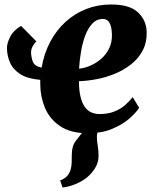

<svg xmlns="http://www.w3.org/2000/svg" viewBox="-20 -584 686 856"><path d="M259 252 248 220.5Q270 212 280.5 199.5Q291 187 295.5 170Q299 157 299.5 141.5Q300 126 300 107.5Q300 66 319 42.5Q338 19 354 -2L440.5 -48.5Q427 -31 419.5 -12Q412 7 412 27.5Q412 43 415.8 65.8Q419.5 88.5 419.5 110Q419.5 139.5 404.5 164.5Q389.5 189.5 366 208.5Q343.5 226 315.5 237.2Q287.5 248.5 259 252ZM142.5 -399Q134 -392.5 126.2 -378.8Q118.5 -365 118.5 -351Q118.5 -332 125.8 -310.5Q133 -289 165.5 -282.5Q176.5 -346 204 -397.8Q231.5 -449.5 272.5 -486.8Q313.5 -524 365 -544Q416.5 -564 475 -564Q557.5 -564 594.8 -529.2Q632 -494.5 634 -442.5Q635 -394.5 616 -358.5Q597 -322.5 564.2 -297Q531.5 -271.5 491.5 -255Q451.5 -238.5 409.8 -230.8Q368 -223 332 -222Q332 -184.5 338 -157Q344 -129.5 355.5 -111.2Q367 -93 384.5 -84.2Q402 -75.5 424 -75.5Q462 -75.5 490.2 -87Q518.5 -98.5 538.2 -116Q558 -133.5 571.5 -151L600.5 -103.5Q587 -82 556.8 -55.5Q526.5 -29 480.2 -9.5Q434 10 371.5 10Q294.5 10 247.8 -21.8Q201 -53.5 180.2 -103.8Q159.5 -154 159.5 -209Q159.5 -213.5 159.5 -218.2Q159.5 -223 159.5 -228Q101.5 -233 69.2 -254.2Q37 -275.5 24 -306.5Q11 -337.5 11 -371Q11 -391 25.2 -419.8Q39.5 -448.5 74 -468.5ZM439 -499.5Q410.5 -499.5 391 -478.2Q371.5 -457 359.2 -423.5Q347 -390 340.8 -351.5Q334.5 -313 332.5 -278Q354 -279.5 379.8 -290Q405.5 -300.5 428.5 -319.5Q451.5 -338.5 465.8 -366.5Q480 -394.5 479 -431Q478 -465 468.2 -482.2Q458.5 -499.5 439 -499.5Z"/></svg>

Font: Merriweather 28pt Black
Style: Italic
Weight: 900
Italic angle: -7.8°
Version: Version 2.101